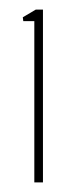

<svg xmlns="http://www.w3.org/2000/svg" viewBox="-20 -820 157 400"><path d="M51.5 -440V-776H28.5L27.5 -784L54.5 -800H69.5V-440Z"/></svg>

Font: Big Shoulders Stencil Display SC Thin
Style: Regular
Weight: 100
Designer: Patric King
Foundry: XO Type Co
Version: Version 2.001